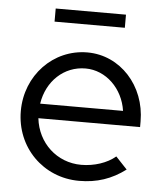

<svg xmlns="http://www.w3.org/2000/svg" viewBox="-50 -719 665 773"><g transform="rotate(5 282.0 -332.5)"><path d="M144 -621H428V-674H144ZM298 9C370 9 429 -11 485 -53L439 -102C405 -73 353 -56 301 -56C202 -56 124 -129 113 -228H524V-251C524 -395 420 -509 287 -509C149 -509 40 -395 40 -251C40 -104 153 9 298 9ZM115 -287C129 -379 198 -444 285 -444C368 -444 437 -376 450 -287Z"/></g></svg>

Font: Red Hat Display
Style: Regular
Weight: 400
Designer: Pentagram, MCKL
Foundry: Pentagram, MCKL
Version: Version 1.023